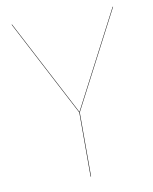

<svg xmlns="http://www.w3.org/2000/svg" viewBox="-79 -740 636 799"><g transform="rotate(-10 239.5 -340.0)"><path d="M241 -271V0H239V-271L25 -680H27L240 -273L452 -680H454Z"/></g></svg>

Font: FiraGO Two
Style: Regular
Weight: 100
Designer: bBox Type
Foundry: bBox Type GmbH
Version: Version 1.001